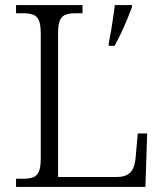

<svg xmlns="http://www.w3.org/2000/svg" viewBox="-20 -734 645 754"><path d="M43 0V-32H70Q94 -32 109.5 -37.5Q125 -43 132.5 -60Q140 -77 140 -111V-603Q140 -638 132.5 -654.5Q125 -671 109.5 -676.5Q94 -682 70 -682H43V-714H304V-682H278Q255 -682 239.5 -677Q224 -672 216 -655.5Q208 -639 208 -605V-39H438Q466 -39 482 -49Q498 -59 504.5 -77Q511 -95 513 -119L521 -210H558L551 0ZM407 -565Q412 -588 416.5 -614.5Q421 -641 424.5 -667Q428 -693 431 -714H498V-705Q490 -684 479 -657Q468 -630 455 -603Q442 -576 430 -554H407Z"/></svg>

Font: Noto Serif Khmer Light
Style: Regular
Weight: 300
Version: Version 2.003